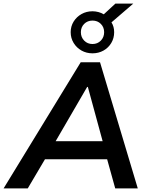

<svg xmlns="http://www.w3.org/2000/svg" viewBox="-60 -1053 830 1073"><path d="M-40 0 391 -705H499L710 0H584L529 -198L576 -163H153L212 -198L95 0ZM427 -567 233 -233 212 -264H548L522 -233L431 -567ZM457 -755Q423 -755 395.5 -770.5Q368 -786 351.5 -813Q335 -840 335 -873Q335 -906 351.5 -932.5Q368 -959 395.5 -974.5Q423 -990 457 -990Q474 -990 490.5 -985.5Q507 -981 520 -973L585 -1033H685L563 -928Q578 -904 578 -873Q578 -840 562 -813Q546 -786 518.5 -770.5Q491 -755 457 -755ZM457 -807Q485 -807 503.5 -826Q522 -845 522 -873Q522 -901 503.5 -919.5Q485 -938 457 -938Q429 -938 410.5 -919.5Q392 -901 392 -873Q392 -845 410.5 -826Q429 -807 457 -807Z"/></svg>

Font: Mulish ExtraLight
Style: Bold Italic
Weight: 700
Italic angle: -9°
Version: Version 3.603